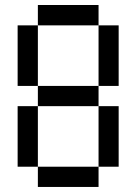

<svg xmlns="http://www.w3.org/2000/svg" viewBox="-20 -740 540 760"><path d="M129.9 -80.1H49.8V-319.8H129.9ZM449.7 -80.1H370.1V-319.8H449.7ZM370.1 0H129.9V-80.1H370.1ZM129.9 -399.9H49.8V-639.6H129.9ZM370.1 -319.8H129.9V-399.9H370.1ZM449.7 -399.9H370.1V-639.6H449.7ZM370.1 -639.6H129.9V-720.2H370.1Z"/></svg>

Font: W95FA
Style: Regular
Weight: 400
Designer: FontsArena.com
Foundry: Alina Sava
Version: Version 1.002;Fontself Maker 3.4.0